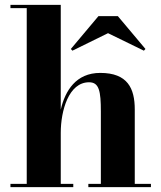

<svg xmlns="http://www.w3.org/2000/svg" viewBox="-20 -770 664 790"><path d="M23 -13.5V0H281.5V-13.5H230V-223.5C230 -314.5 262.5 -431.5 346.5 -431.5C388 -431.5 395 -395 395 -311V-13.5H343.5V0H601V-13.5H534.5V-319.5C534.5 -406.5 505 -470 392.5 -470C292.5 -470 248 -396.5 230 -319V-750H23V-736.5H90V-13.5ZM424.5 -633.5 572 -561.5 578.5 -568.5 465 -703.5H385L271.5 -568.5L278 -561.5Z"/></svg>

Font: Bodoni* 16pt
Style: Bold
Weight: 700
Version: Version 2.3